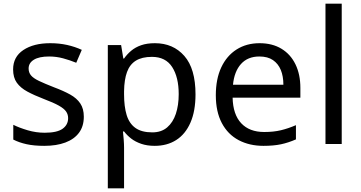

<svg xmlns="http://www.w3.org/2000/svg" viewBox="-20 -780 1956 1040"><path d="M434 -148Q434 -96 408 -61Q382 -26 334 -8Q286 10 220 10Q164 10 123.5 1Q83 -8 52 -24V-104Q84 -88 129.5 -74.5Q175 -61 222 -61Q289 -61 319 -82.5Q349 -104 349 -140Q349 -160 338 -176Q327 -192 298.5 -208Q270 -224 217 -244Q165 -264 128 -284Q91 -304 71 -332Q51 -360 51 -404Q51 -472 106.5 -509Q162 -546 252 -546Q301 -546 343.5 -536.5Q386 -527 423 -510L393 -440Q359 -454 322 -464Q285 -474 246 -474Q192 -474 163.5 -456.5Q135 -439 135 -409Q135 -387 148 -371.5Q161 -356 191.5 -341.5Q222 -327 273 -307Q324 -288 360 -268Q396 -248 415 -219.5Q434 -191 434 -148Z M819 -546Q918 -546 978.5 -477Q1039 -408 1039 -269Q1039 -178 1011.5 -115.5Q984 -53 934.5 -21.5Q885 10 818 10Q777 10 745 -1Q713 -12 690.5 -29.5Q668 -47 652 -68H646Q648 -51 650 -25Q652 1 652 20V240H564V-536H636L648 -463H652Q668 -486 690.5 -505Q713 -524 744.5 -535Q776 -546 819 -546ZM803 -472Q749 -472 716 -451.5Q683 -431 668 -390Q653 -349 652 -286V-269Q652 -203 666 -157Q680 -111 713.5 -87Q747 -63 805 -63Q854 -63 885.5 -90Q917 -117 932.5 -163.5Q948 -210 948 -270Q948 -362 912.5 -417Q877 -472 803 -472Z M1386 -546Q1455 -546 1504.5 -516Q1554 -486 1580.5 -431.5Q1607 -377 1607 -304V-251H1240Q1242 -160 1286.5 -112.5Q1331 -65 1411 -65Q1462 -65 1501.5 -74.5Q1541 -84 1583 -102V-25Q1542 -7 1502 1.5Q1462 10 1407 10Q1331 10 1272.5 -21Q1214 -52 1181.5 -113.5Q1149 -175 1149 -264Q1149 -352 1178.5 -415Q1208 -478 1261.5 -512Q1315 -546 1386 -546ZM1385 -474Q1322 -474 1285.5 -433.5Q1249 -393 1242 -321H1515Q1515 -367 1501 -401Q1487 -435 1458.5 -454.5Q1430 -474 1385 -474Z M1831 0H1743V-760H1831Z"/></svg>

Font: Noto Sans Ambassadori
Style: Regular
Weight: 400
Designer: Monotype Design Team
Foundry: Monotype Imaging Inc.
Version: Version 2.013